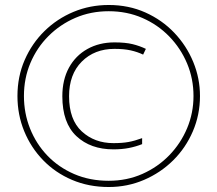

<svg xmlns="http://www.w3.org/2000/svg" viewBox="-20 -742 872 770"><path d="M416 8Q336 8 269 -20.5Q202 -49 153 -99.5Q104 -150 77 -216Q50 -282 50 -357Q50 -435 79 -501.5Q108 -568 158.5 -617.5Q209 -667 275 -694.5Q341 -722 416 -722Q496 -722 563 -692Q630 -662 679 -610.5Q728 -559 755 -493.5Q782 -428 782 -357Q782 -282 753.5 -215.5Q725 -149 674.5 -99Q624 -49 557.5 -20.5Q491 8 416 8ZM416 -17Q489 -17 551 -44.5Q613 -72 659 -119.5Q705 -167 730.5 -228Q756 -289 756 -357Q756 -426 730.5 -487Q705 -548 659 -595.5Q613 -643 551 -670Q489 -697 416 -697Q344 -697 282.5 -670.5Q221 -644 174.5 -597.5Q128 -551 102 -489.5Q76 -428 76 -357Q76 -288 100.5 -226.5Q125 -165 170 -118Q215 -71 277.5 -44Q340 -17 416 -17ZM435 -143Q343 -143 286.5 -196Q230 -249 230 -356Q230 -422 256.5 -470.5Q283 -519 330.5 -545.5Q378 -572 439 -572Q483 -572 511.5 -565Q540 -558 565 -546L554 -523Q531 -534 504 -540Q477 -546 439 -546Q359 -546 308 -495Q257 -444 257 -356Q257 -262 308 -215Q359 -168 435 -168Q470 -168 495 -172.5Q520 -177 550 -188V-164Q525 -154 497 -148.5Q469 -143 435 -143Z"/></svg>

Font: Noto Sans Myanmar Thin
Style: Regular
Weight: 100
Designer: Monotype Design Team
Foundry: Monotype Imaging Inc.
Version: Version 2.107; ttfautohint (v1.8.4.7-5d5b)